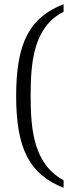

<svg xmlns="http://www.w3.org/2000/svg" viewBox="-20 -773 355 915"><path d="M283 122V86C140 9 126 -157 126 -316C126 -475 139 -644 283 -717V-753C122 -690 57 -571 57 -316C57 -61 122 58 283 122Z"/></svg>

Font: Noto Serif Ethiopic Light
Style: Regular
Weight: 300
Designer: Monotype Design Team
Foundry: Monotype Imaging Inc.
Version: Version 2.102